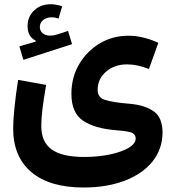

<svg xmlns="http://www.w3.org/2000/svg" viewBox="-20 -650 809 890"><path d="M268.1 -621.1C248 -627.4 230.5 -630.4 216.3 -630.4C184.6 -630.4 158.7 -621.1 138.7 -602.1C118.2 -583 107.9 -558.6 107.9 -529.8C107.9 -496.6 120.1 -474.1 145 -461.9V-457L69.8 -435.1L88.4 -372.6L314 -445.3L295.4 -506.8L243.2 -489.7C232.4 -486.3 221.7 -484.9 211.4 -484.9C184.1 -484.9 164.6 -501 164.6 -524.4C164.6 -551.3 188 -569.8 219.7 -569.8C231 -569.8 241.2 -567.4 251.5 -564ZM713.9 -451.7C665.5 -473.6 619.6 -484.4 575.7 -484.4C526.9 -484.4 482.4 -472.7 442.4 -448.7C402.3 -424.8 370.6 -392.6 346.7 -352.1C322.8 -311.5 311 -265.6 311 -215.3C311 -156.2 329.1 -114.7 364.7 -90.8C400.4 -66.4 451.2 -51.8 517.1 -46.4C543 -44.9 564.5 -42 582.5 -37.6C600.1 -33.2 608.9 -22.9 608.9 -7.8C608.9 7.8 598.1 22 576.7 35.2C533.2 60.5 457.5 77.6 371.1 77.6C231.9 77.6 171.4 31.7 171.4 -66.4C171.4 -110.8 178.2 -165 193.8 -256.3L64 -279.8C57.1 -237.3 51.8 -195.8 47.4 -154.3C43 -112.8 41 -79.1 41 -54.2C41 33.2 69.3 100.6 125.5 147.9C181.6 195.3 262.2 219.2 367.2 219.2C439.9 219.2 503.4 208.5 558.6 187.5C668.5 145 733.4 66.4 733.4 -35.6C733.4 -81.1 720.2 -113.8 693.4 -133.3C666.5 -152.8 629.4 -164.6 582 -168.9C526.9 -173.3 488.3 -179.7 466.3 -187C443.8 -194.3 432.6 -209.5 432.6 -233.4C432.6 -267.6 445.8 -295.9 472.2 -318.4C498 -340.3 530.3 -351.6 568.8 -351.6C601.1 -351.6 634.8 -344.2 670.4 -330.1Z"/></svg>

Font: Estedad Bold
Style: Regular
Weight: 700
Designer: Amin Abedi
Version: Version 7.3